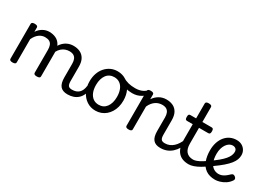

<svg xmlns="http://www.w3.org/2000/svg" viewBox="-4 -1495 3157 2278"><g transform="rotate(30 1575.0 -355.5)"><path d="M889 17Q855 17 830 7.5Q805 -2 789 -21.5Q773 -41 765.5 -70.5Q758 -100 758 -140V-326Q758 -361 748 -386.5Q738 -412 715.5 -425.5Q693 -439 656 -439Q630 -439 603.5 -430Q577 -421 553 -400.5Q529 -380 510.5 -345Q492 -310 481 -259L455 -258Q455 -315 470.5 -362.5Q486 -410 514.5 -445.5Q543 -481 582 -500Q621 -519 668 -519Q719 -519 758.5 -500Q798 -481 821 -440.5Q844 -400 844 -334V-140Q844 -95 857.5 -76.5Q871 -58 908 -58Q922 -58 928.5 -46.5Q935 -35 933.5 -20.5Q932 -6 921 5.5Q910 17 889 17ZM136 15Q115 15 104.5 8.5Q94 2 94 -11V-489Q94 -502 104.5 -508.5Q115 -515 136 -515Q158 -515 169 -508.5Q180 -502 180 -489V-430Q196 -455 215.5 -472Q235 -489 255.5 -499.5Q276 -510 296.5 -514.5Q317 -519 335 -519Q386 -519 426 -500Q466 -481 489.5 -440.5Q513 -400 513 -334V-11Q513 2 502 8.5Q491 15 469 15Q447 15 436.5 8.5Q426 2 426 -11V-326Q426 -362 416 -387.5Q406 -413 383.5 -426Q361 -439 323 -439Q305 -439 286 -433.5Q267 -428 247.5 -415Q228 -402 211 -381Q194 -360 180 -329V-11Q180 2 169 8.5Q158 15 136 15Z M889 17Q875 17 868.5 5.5Q862 -6 863.5 -20.5Q865 -35 876 -46.5Q887 -58 908 -58Q938 -58 961.5 -66Q985 -74 1002 -90Q1019 -106 1029.5 -130Q1040 -154 1044 -186Q1046 -201 1059 -205.5Q1072 -210 1084.5 -205.5Q1097 -201 1095 -186Q1091 -133 1074 -94.5Q1057 -56 1030 -31.5Q1003 -7 967.5 5Q932 17 889 17Z M1272 19Q1205 19 1152.5 -16Q1100 -51 1070 -111.5Q1040 -172 1040 -250Q1040 -309 1057 -358Q1074 -407 1105.5 -443Q1137 -479 1179 -499Q1221 -519 1272 -519Q1339 -519 1391 -484.5Q1443 -450 1473 -389Q1503 -328 1503 -250Q1503 -203 1492 -162Q1481 -121 1460.5 -88Q1440 -55 1411.5 -31Q1383 -7 1347.5 6Q1312 19 1272 19ZM1272 -61Q1305 -61 1331.5 -74Q1358 -87 1376.5 -112Q1395 -137 1405 -172Q1415 -207 1415 -250Q1415 -308 1398 -350.5Q1381 -393 1349 -416Q1317 -439 1272 -439Q1239 -439 1212 -426Q1185 -413 1166.5 -388Q1148 -363 1138 -328.5Q1128 -294 1128 -250Q1128 -192 1145.5 -149.5Q1163 -107 1195 -84Q1227 -61 1272 -61Z M1546 -379Q1497 -379 1453 -392.5Q1409 -406 1346 -440Q1333 -447 1331 -458.5Q1329 -470 1334 -480Q1339 -490 1349 -495Q1359 -500 1370 -494Q1414 -469 1454 -458.5Q1494 -448 1549 -448Q1580 -448 1607.5 -454.5Q1635 -461 1657 -473.5Q1679 -486 1695 -503Q1702 -511 1711 -507.5Q1720 -504 1727 -494.5Q1734 -485 1734.5 -473.5Q1735 -462 1725 -454Q1694 -427 1666 -410.5Q1638 -394 1609 -386.5Q1580 -379 1546 -379Z M2161 17Q2127 17 2102 7.5Q2077 -2 2061 -21.5Q2045 -41 2037.5 -70.5Q2030 -100 2030 -140V-326Q2030 -361 2019.5 -386.5Q2009 -412 1987 -425.5Q1965 -439 1928 -439Q1907 -439 1884.5 -433Q1862 -427 1841.5 -413.5Q1821 -400 1802.5 -378Q1784 -356 1770 -324V-11Q1770 2 1759 8.5Q1748 15 1726 15Q1705 15 1694.5 8.5Q1684 2 1684 -11V-489Q1684 -502 1694.5 -508.5Q1705 -515 1726 -515Q1748 -515 1759 -508.5Q1770 -502 1770 -489V-424Q1784 -446 1802.5 -463.5Q1821 -481 1842.5 -493.5Q1864 -506 1888.5 -512.5Q1913 -519 1940 -519Q1992 -519 2031.5 -500Q2071 -481 2093.5 -440.5Q2116 -400 2116 -334V-140Q2116 -95 2129.5 -76.5Q2143 -58 2180 -58Q2194 -58 2201 -46.5Q2208 -35 2206.5 -20.5Q2205 -6 2194 5.5Q2183 17 2161 17Z M2161 17Q2147 17 2140.5 5.5Q2134 -6 2135.5 -20.5Q2137 -35 2148 -46.5Q2159 -58 2180 -58Q2214 -58 2242.5 -70Q2271 -82 2294 -103Q2317 -124 2335.5 -153Q2354 -182 2367 -216Q2373 -231 2385 -229.5Q2397 -228 2405.5 -219Q2414 -210 2411 -199Q2395 -148 2371 -108Q2347 -68 2315.5 -40Q2284 -12 2245.5 2.5Q2207 17 2161 17Z M2549 17Q2501 17 2465 3Q2429 -11 2404.5 -39Q2380 -67 2367.5 -108Q2355 -149 2355 -203V-420H2277Q2262 -420 2256 -429Q2250 -438 2250 -460Q2250 -483 2256 -491.5Q2262 -500 2277 -500H2355V-704Q2355 -717 2365.5 -723.5Q2376 -730 2397 -730Q2419 -730 2430 -723.5Q2441 -717 2441 -704V-500H2567Q2582 -500 2588.5 -491.5Q2595 -483 2595 -460Q2595 -438 2588.5 -429Q2582 -420 2567 -420H2441V-203Q2441 -167 2449 -140Q2457 -113 2473 -95Q2489 -77 2512.5 -67.5Q2536 -58 2567 -58Q2581 -58 2588 -46.5Q2595 -35 2593.5 -20.5Q2592 -6 2581 5.5Q2570 17 2549 17Z M2549 17Q2535 17 2528.5 5.5Q2522 -6 2523.5 -20.5Q2525 -35 2536 -46.5Q2547 -58 2568 -58Q2589 -58 2616.5 -68.5Q2644 -79 2675 -97.5Q2706 -116 2737 -140Q2750 -151 2761.5 -147.5Q2773 -144 2780 -133Q2787 -122 2786.5 -108.5Q2786 -95 2774 -86Q2735 -56 2694.5 -32.5Q2654 -9 2616.5 4Q2579 17 2549 17Z M2913 19Q2833 19 2783 -16.5Q2733 -52 2710 -114Q2687 -176 2687 -255Q2687 -315 2703 -363.5Q2719 -412 2748 -447Q2777 -482 2816.5 -500.5Q2856 -519 2903 -519Q2944 -519 2974.5 -502Q3005 -485 3022.5 -455.5Q3040 -426 3040 -389Q3040 -359 3029 -329Q3018 -299 2992 -266Q2966 -233 2922 -195Q2878 -157 2813 -111L2738 -139Q2799 -181 2840 -215Q2881 -249 2905.5 -278Q2930 -307 2941 -333Q2952 -359 2952 -383Q2952 -411 2936 -425Q2920 -439 2894 -439Q2870 -439 2848.5 -425.5Q2827 -412 2810.5 -388Q2794 -364 2784.5 -331Q2775 -298 2775 -259Q2775 -192 2793 -148Q2811 -104 2842.5 -82.5Q2874 -61 2913 -61Q2936 -61 2957 -68.5Q2978 -76 2999.5 -91.5Q3021 -107 3043 -129Q3058 -144 3070.5 -144Q3083 -144 3097 -133Q3111 -122 3113.5 -109.5Q3116 -97 3107 -84Q3081 -46 3045.5 -23.5Q3010 -1 2974.5 9Q2939 19 2913 19Z"/></g></svg>

Font: Playwrite HU
Style: Regular
Weight: 400
Designer: Veronika Burian, José Scaglione
Foundry: TypeTogether
Version: Version 1.002